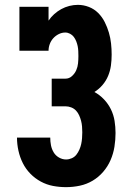

<svg xmlns="http://www.w3.org/2000/svg" viewBox="-20 -763 540 791"><path d="M252 8Q225 8 198.5 3Q172 -2 148 -15Q124 -28 105 -47.5Q86 -67 74 -91Q62 -115 56 -142Q50 -169 50 -196H187Q187 -180 190 -164.5Q193 -149 201 -135.5Q209 -122 223 -114Q237 -106 252 -106Q264 -106 275.5 -111Q287 -116 294.5 -125.5Q302 -135 307 -146.5Q312 -158 314.5 -169.5Q317 -181 318 -193.5Q319 -206 319 -218Q319 -230 318 -242Q317 -254 314 -265.5Q311 -277 306 -288Q301 -299 293 -307.5Q285 -316 273.5 -320.5Q262 -325 250 -325H193V-439H250Q265 -439 276.5 -449.5Q288 -460 294 -473.5Q300 -487 301.5 -502Q303 -517 303 -532Q303 -542 302.5 -552.5Q302 -563 300 -573Q298 -583 294 -593Q290 -603 284 -611Q278 -619 268.5 -624Q259 -629 249 -629Q235 -629 222 -622.5Q209 -616 199.5 -605.5Q190 -595 185 -581.5Q180 -568 180 -554H60V-735H180V-678Q190 -693 203.5 -705Q217 -717 232.5 -725.5Q248 -734 265.5 -738.5Q283 -743 301 -743Q324 -743 346 -734.5Q368 -726 384.5 -709.5Q401 -693 411.5 -672Q422 -651 428.5 -629Q435 -607 437.5 -584Q440 -561 440 -538Q440 -515 437 -493Q434 -471 425.5 -450.5Q417 -430 402.5 -413Q388 -396 369 -384Q391 -372 408.5 -353.5Q426 -335 437 -312.5Q448 -290 452 -265Q456 -240 456 -215Q456 -187 451.5 -158.5Q447 -130 435.5 -103.5Q424 -77 405 -55Q386 -33 361.5 -18.5Q337 -4 309 2Q281 8 252 8Z"/></svg>

Font: Iosevka Curly Slab Heavy
Style: Regular
Weight: 900
Monospace: yes
Designer: Belleve Invis
Foundry: Belleve Invis
Version: Version 22.1.2; ttfautohint (v1.8.4)